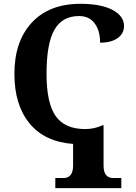

<svg xmlns="http://www.w3.org/2000/svg" viewBox="-20 -744 708 1003"><path d="M269 238.8V186H311Q361.8 186 361.8 121.1V7.8Q213.4 -2.9 134.3 -99.4Q55.2 -195.8 55.2 -357.9Q55.2 -527.8 146.2 -626Q237.3 -724.1 399.9 -724.1Q507.8 -724.1 567.9 -692.1Q627.9 -660.2 627.9 -607.9Q627.9 -568.8 594.5 -544.9Q561 -521 502.9 -521Q502.9 -584 474.4 -622.1Q445.8 -660.2 393.1 -660.2Q304.7 -660.2 263.9 -587.9Q223.1 -515.6 223.1 -357.9Q223.1 -205.6 270.8 -137.7Q318.4 -69.8 424.8 -69.8Q474.1 -69.8 516.1 -89.8H521V121.1Q521 186 571.8 186H613.8V238.8Z"/></svg>

Font: Droids
Style: b
Weight: 700
Foundry: Ascender Corporation
Version: Version 1.00 build 113